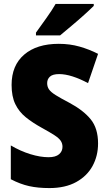

<svg xmlns="http://www.w3.org/2000/svg" viewBox="-20 -947 548 977"><path d="M479 -217Q479 -154 451 -102.5Q423 -51 367.5 -20.5Q312 10 231 10Q173 10 128 0Q83 -10 35 -35V-207Q84 -178 134.5 -162.5Q185 -147 227 -147Q263 -147 280.5 -162Q298 -177 298 -200Q298 -217 289 -230.5Q280 -244 257 -259Q234 -274 192 -297Q145 -323 111 -350.5Q77 -378 58 -417Q39 -456 39 -515Q39 -614 103 -669Q167 -724 279 -724Q335 -724 384.5 -710Q434 -696 479 -673L428 -524Q387 -546 349.5 -558Q312 -570 281 -570Q248 -570 234 -557Q220 -544 220 -524Q220 -506 229 -492.5Q238 -479 262.5 -463.5Q287 -448 333 -424Q404 -386 441.5 -340Q479 -294 479 -217ZM457 -917Q439 -899 408.5 -871.5Q378 -844 344.5 -816Q311 -788 286 -767H163V-781Q188 -816 216 -855Q244 -894 263 -927H457Z"/></svg>

Font: Noto Sans Oriya Cond Blk
Style: Regular
Weight: 900
Width: 3
Designer: Amélie Bonet and Sol Matas
Foundry: Google LLC
Version: Version 2.006; ttfautohint (v1.8.4.7-5d5b)